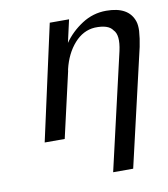

<svg xmlns="http://www.w3.org/2000/svg" viewBox="-75 -544 678 774"><g transform="rotate(-10 264.0 -157.0)"><path d="M75 0 179 -472H258L237 -379Q266 -421 311.5 -450.5Q357 -480 411 -480Q503 -480 524 -416Q529 -401 528 -377Q526 -347 519 -313L408 166H326L436 -311Q450 -375 427 -397Q410 -423 354 -421Q306 -418 270 -377.5Q234 -337 219 -274Q218 -271 218 -267L157 0Z"/></g></svg>

Font: Coval
Style: Light Italic
Weight: 300
Foundry: Context Ltd
Version: Version 001.000